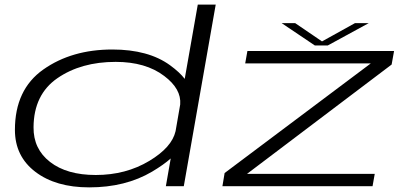

<svg xmlns="http://www.w3.org/2000/svg" viewBox="-20 -805 1773 830"><path d="M697 0 718 -120Q688 -93 637.5 -63Q522.5 5 365.5 5Q221 5 132.8 -62.2Q44.5 -129.5 44.5 -243.5Q44.5 -418 167.2 -504.5Q290 -591 465.5 -591Q621.5 -591 715 -523Q757.5 -492 778.5 -464L835 -785H912.5L774.5 0ZM739 -238 759 -353.5Q764.5 -420.5 690 -476.5Q610 -537.5 480 -537.5Q330.5 -537.5 228.2 -467Q126 -396.5 125 -255Q124 -161 196.5 -104.8Q269 -48.5 394 -48.5Q524 -48.5 625.5 -109.5Q723 -168 739 -238ZM941.5 0 951 -57 1583 -531H1040L1049.5 -584.5H1683.5L1673 -526L1048 -53.5H1600L1590.5 0ZM1341 -608.5 1197.5 -705H1256L1372 -626L1514.5 -705H1574L1397 -608.5Z"/></svg>

Font: Anybody UltraExpanded Light
Style: Italic
Weight: 300
Width: 9
Italic angle: -10°
Designer: Tyler Finck
Foundry: Etcetera Type Company
Version: Version 1.010; ttfautohint (v1.8.3) -l 8 -r 50 -G 200 -x 14 